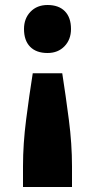

<svg xmlns="http://www.w3.org/2000/svg" viewBox="-20 -561 383 768"><path d="M229 -268Q243 -178 255.5 -81.5Q268 15 268 104V187H72V104Q72 15 84.5 -82.5Q97 -180 111 -268ZM170 -541Q215 -541 239.5 -516Q264 -491 264 -445Q264 -403 238 -376Q212 -349 170 -349Q125 -349 100.5 -374Q76 -399 76 -445Q76 -487 102 -514Q128 -541 170 -541Z"/></svg>

Font: Lexend Deca ExtraBold
Style: Regular
Weight: 800
Designer: Bonnie Shaver-Troup, Thomas Jockin
Foundry: Lexend
Version: Version 1.008; ttfautohint (v1.8.4.7-5d5b)